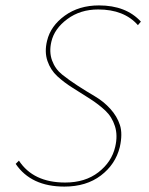

<svg xmlns="http://www.w3.org/2000/svg" viewBox="-20 -683 550 710"><path d="M406 -140Q416 -182 405 -216.5Q394 -251 369.5 -274Q345 -297 313 -317.5Q281 -338 249 -358Q217 -378 192 -401Q167 -424 155.5 -457.5Q144 -491 154 -532Q167 -587 219.5 -625Q272 -663 346 -663Q446 -663 501 -603L490 -590Q439 -648 343 -648Q277 -648 229 -612.5Q181 -577 170 -529Q161 -491 172.5 -459.5Q184 -428 209.5 -407.5Q235 -387 267.5 -366Q300 -345 331.5 -326.5Q363 -308 388 -280.5Q413 -253 423.5 -220.5Q434 -188 423 -139Q407 -75 353 -34Q299 7 218 7Q95 7 38 -77L50 -89Q103 -8 221 -8Q295 -8 344 -46Q393 -84 406 -140Z"/></svg>

Font: EauTestInfant Thin
Style: Italic
Weight: 250
Italic angle: -12°
Designer: Christian Thalmann (Catharsis Fonts)
Version: Version 0.001;PS 000.001;hotconv 1.0.88;makeotf.lib2.5.64775